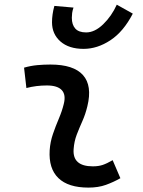

<svg xmlns="http://www.w3.org/2000/svg" viewBox="-20 -809 626 838"><path d="M471.7 -109.9 505.4 -31.2Q475.6 -14.2 442.4 -2.2Q409.2 9.8 366.2 9.8Q277.8 9.8 234.9 -31.7Q191.9 -73.2 196.8 -153.3Q199.2 -189.9 211.2 -224.6Q223.1 -259.3 237.1 -292Q251 -324.7 258.3 -355Q268.6 -395 249.8 -415.5Q231 -436 184.6 -436Q138.2 -436 95.2 -424.8L85 -513.7Q113.8 -522 142.6 -524.7Q171.4 -527.3 200.2 -527.3Q301.3 -527.3 342.3 -481.2Q383.3 -435.1 361.3 -345.2Q353 -310.5 339.6 -280.5Q326.2 -250.5 314.9 -221.2Q303.7 -191.9 301.3 -157.7Q295.9 -83 385.3 -83Q409.7 -83 428 -89.1Q446.3 -95.2 471.7 -109.9ZM344.7 -595.7Q280.8 -595.7 243.9 -627.9Q207 -660.2 207 -711.9Q207 -729 209.5 -746.3Q211.9 -763.7 217.3 -783.2L300.8 -775.9Q296.4 -763.2 294.9 -752Q293.5 -740.7 293.5 -731.4Q293.5 -701.2 308.6 -684.3Q323.7 -667.5 356 -667.5Q393.6 -667.5 430.4 -703.1Q467.3 -738.8 489.7 -788.6L559.6 -749.5Q519 -670.9 461.9 -633.3Q404.8 -595.7 344.7 -595.7Z"/></svg>

Font: Cascadia Code PL
Style: Italic
Weight: 400
Italic angle: -10°
Monospace: yes
Designer: Aaron Bell
Foundry: Saja Typeworks
Version: Version 2404.023